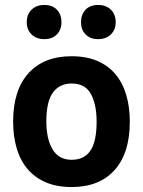

<svg xmlns="http://www.w3.org/2000/svg" viewBox="-20 -741 577 775"><path d="M33 0ZM33 -250Q33 -377 95 -445.5Q157 -514 269 -514Q329 -514 373 -495Q417 -476 446 -441.5Q475 -407 489.5 -358Q504 -309 504 -250Q504 -123 442.5 -54.5Q381 14 269 14Q209 14 165 -5Q121 -24 91.5 -58.5Q62 -93 47.5 -142Q33 -191 33 -250ZM167 -250Q167 -217 173 -189Q179 -161 191 -140Q203 -119 222.5 -107.5Q242 -96 269 -96Q320 -96 345 -133Q370 -170 370 -250Q370 -319 347 -361.5Q324 -404 269 -404Q221 -404 194 -368Q167 -332 167 -250ZM88 -651Q88 -683 107.5 -702Q127 -721 159 -721Q191 -721 209.5 -702Q228 -683 228 -651Q228 -621 209.5 -602Q191 -583 159 -583Q127 -583 107.5 -602Q88 -621 88 -651ZM307 -651Q307 -683 325.5 -702Q344 -721 376 -721Q408 -721 427.5 -702Q447 -683 447 -651Q447 -621 427.5 -602Q408 -583 376 -583Q344 -583 325.5 -602Q307 -621 307 -651Z"/></svg>

Font: PT Sans
Style: Bold
Weight: 700
Version: Version 2.003W OFL; ttfautohint (v1.6)